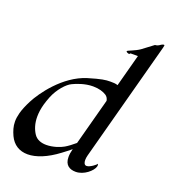

<svg xmlns="http://www.w3.org/2000/svg" viewBox="-130 -739 743 831"><g transform="rotate(20 241.5 -323.5)"><path d="M166.4 -350.6C182.6 -358.4 218.9 -373.5 257 -373.5C284.8 -373.5 305 -366.7 318.7 -357.9C326.2 -353 331.3 -344.7 333 -334.5L275.4 -119.6C261.4 -107.4 242.4 -93.3 231 -86.9C214.7 -77.1 182.4 -65.9 152.6 -65.9C129.6 -65.9 108.5 -72.8 95.9 -91.3C83 -110.7 74.3 -135.9 74.3 -167.9C74.3 -185 76.8 -204 82.5 -225.1C85.7 -237.3 90.9 -251 96 -264.6C113.1 -306.6 144.7 -340.8 166.4 -350.6ZM483.7 -647.5C480.3 -647.5 476.3 -647 464.8 -638.7C458.1 -633.8 447.2 -633.3 447.2 -633.3L396.5 -595.2C374.8 -580.1 343.5 -570.8 341.5 -566.9C339.9 -562.5 351 -558.6 354.4 -558.6C357.4 -558.6 360 -563 360 -563H394.2L354.4 -414.6C343.7 -418.5 333 -418.5 319.3 -418.5C298.8 -418.5 279.1 -416 220.7 -398.4C118.4 -366.7 45.8 -263.2 22.3 -217.3C10 -193.4 1.6 -172.9 -3.1 -155.3C-7.1 -140.4 -8.9 -127.3 -8.9 -115.3C-8.9 -92 -2.3 -72.9 6.6 -53.2C23.1 -18.1 52.4 0 90.5 0C129.1 0 177.1 -19 227.4 -57.1C238.4 -65.4 253 -76.2 266.9 -87.9C262.9 -73.2 261.2 -60.7 261.2 -50.2C261.2 -12.3 284.3 0 312.2 0C349.8 0 386.2 -32.2 391.9 -53.2C394.4 -62.5 390.7 -65.4 390.3 -65.4C389.6 -61 362.9 -40 347.8 -40C337.5 -40 333.6 -49.9 333.6 -62.4C333.6 -69.3 334.8 -77.1 336.8 -84.5L484 -633.8C485.5 -639.7 486.2 -643 486.2 -644.9C486.2 -647.2 485.3 -647.5 483.7 -647.5Z"/></g></svg>

Font: Pierce
Style: Oblique
Weight: 400
Italic angle: -15°
Version: Version 0.2.0